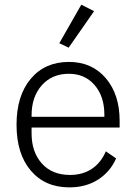

<svg xmlns="http://www.w3.org/2000/svg" viewBox="-20 -790 584 822"><path d="M273.9 -585.9 233.9 -605 328.1 -770 382.8 -742.2ZM276.9 12.2Q172.9 12.2 111.8 -59.6Q50.8 -131.3 50.8 -255.9Q50.8 -380.4 111.6 -452.6Q172.4 -524.9 274.9 -524.9Q373.5 -524.9 432.9 -455.3Q492.2 -385.7 492.2 -272.9V-244.1H115.2V-219.2Q115.2 -139.2 159.2 -90.1Q203.1 -41 279.8 -41Q333.5 -41 372.8 -66.9Q412.1 -92.8 433.1 -142.1L477.1 -111.8Q452.1 -54.7 400.1 -21.2Q348.1 12.2 276.9 12.2ZM115.2 -290H426.8V-298.8Q426.8 -377.4 385 -425.8Q343.3 -474.1 274.9 -474.1Q202.6 -474.1 158.9 -424.8Q115.2 -375.5 115.2 -295.9Z"/></svg>

Font: Anuphan Light
Style: Regular
Weight: 300
Designer: Mike Abbink, Paul van der Laan, Pieter van Rosmalen, Mint Tantisuwanna
Foundry: Bold Monday; Cadson Demak
Version: Version 3.002;hotconv 1.0.109;makeotfexe 2.5.65596